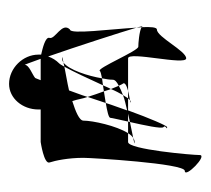

<svg xmlns="http://www.w3.org/2000/svg" viewBox="-40 -934 454 413"><g transform="rotate(-90 186.5 -727.0)"><path d="M26 -556C9 -556 60 -506 60 -524C60 -540 72 -678 88 -678H107C123 -703 134 -754 134 -774C134 -783 154 -791 176 -798C180 -787 181 -776 185 -765C189 -779 195 -793 199 -805C216 -809 236 -812 250 -815C253 -820 255 -824 257 -826C264 -833 269 -841 272 -850C293 -790 324 -694 334 -660C331 -715 319 -803 330 -803C347 -820 308 -835 312 -847C315 -856 289 -862 276 -865V-871C276 -904 247 -934 213 -934C182 -934 158 -905 158 -871V-866H88C88 -866 40 -859 44 -847C48 -835 54 -807 54 -774C54 -757 42 -556 26 -556ZM97 -667C86 -665 82 -664 88 -664C91 -664 94 -665 97 -667ZM97 -667C105 -669 118 -671 131 -674C131 -675 132 -677 132 -678H107C104 -673 100 -669 97 -667ZM120 -594C123 -594 139 -631 156 -678H182C184 -681 186 -684 189 -689C179 -685 168 -683 156 -680C161 -695 167 -710 172 -726C155 -723 140 -720 140 -716C140 -713 136 -697 132 -678H149C143 -677 137 -675 131 -674C124 -643 116 -606 120 -602C126 -597 112 -594 120 -594ZM172 -726C180 -727 189 -729 197 -730C193 -741 189 -752 185 -765C181 -752 176 -739 172 -726ZM178 -674C173 -673 171 -672 175 -672C176 -672 177 -673 178 -674ZM178 -674C183 -675 191 -676 198 -678H182ZM189 -689C197 -692 204 -695 209 -698C207 -702 205 -708 202 -715C198 -705 193 -696 189 -689ZM197 -730C199 -725 200 -719 202 -715C205 -720 207 -726 210 -732C206 -731 201 -731 197 -730ZM198 -678H268C284 -678 252 -553 268 -553C284 -553 314 -616 330 -616C335 -616 336 -630 335 -649C326 -654 300 -656 293 -656C284 -656 247 -745 241 -739C240 -737 234 -736 225 -734C223 -725 222 -717 222 -711C222 -706 217 -702 209 -698C211 -694 212 -691 213 -690C218 -685 209 -681 198 -678ZM210 -732C215 -733 220 -733 225 -734C230 -764 243 -805 259 -817C256 -816 253 -816 250 -815C240 -797 224 -763 210 -732ZM221 -866C224 -873 225 -877 226 -878C233 -884 254 -891 254 -900C254 -902 259 -888 267 -866ZM259 -817C269 -819 274 -820 268 -820C265 -820 262 -819 259 -817ZM334 -660C334 -656 335 -652 335 -649C336 -649 336 -648 337 -647C338 -646 336 -651 334 -660Z"/></g></svg>

Font: bitstorm
Style: sucn
Weight: 400
Version: Version 0.2